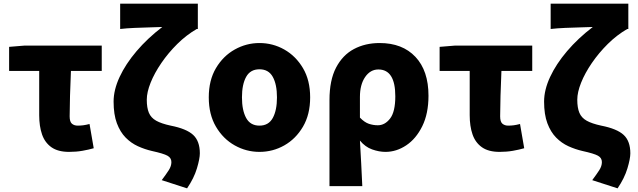

<svg xmlns="http://www.w3.org/2000/svg" viewBox="-20 -819 3497 1053"><path d="M359 14Q298 14 262 -11.5Q226 -37 210.5 -82Q195 -127 195 -187V-430H30V-562L115 -569H538V-430H369Q366 -360 364 -293.5Q362 -227 362 -181Q362 -151 374.5 -140.5Q387 -130 406 -130Q422 -130 437 -132Q452 -134 471 -139L494 -6Q466 2 432 8Q398 14 359 14Z M1006 214 867 169Q891 137 905.5 114.5Q920 92 920 70Q920 47 898.5 35Q877 23 813 9Q774 0 736.5 -17Q699 -34 669 -64.5Q639 -95 621 -143Q603 -191 603 -262Q603 -326 636 -397Q669 -468 729 -538.5Q789 -609 870 -671Q848 -670 806 -669Q764 -668 718.5 -666Q673 -664 639 -660V-799H1065V-660H1059Q1002 -627 952.5 -578Q903 -529 865 -473.5Q827 -418 806 -365.5Q785 -313 785 -272Q785 -228 796.5 -200.5Q808 -173 836.5 -157Q865 -141 916 -130Q1003 -113 1039.5 -79Q1076 -45 1076 22Q1076 51 1060 104.5Q1044 158 1006 214Z M1403 14Q1331 14 1267.5 -21.5Q1204 -57 1164.5 -124Q1125 -191 1125 -285Q1125 -379 1164.5 -445.5Q1204 -512 1267.5 -547.5Q1331 -583 1403 -583Q1476 -583 1539 -547.5Q1602 -512 1641.5 -445.5Q1681 -379 1681 -285Q1681 -191 1641.5 -124Q1602 -57 1539 -21.5Q1476 14 1403 14ZM1403 -130Q1453 -130 1476 -172Q1499 -214 1499 -285Q1499 -356 1476 -397.5Q1453 -439 1403 -439Q1353 -439 1330 -397.5Q1307 -356 1307 -285Q1307 -214 1330 -172Q1353 -130 1403 -130Z M1787 202V-270Q1787 -379 1823 -448Q1859 -517 1921 -550Q1983 -583 2062 -583Q2187 -583 2258.5 -507Q2330 -431 2330 -294Q2330 -196 2296 -127Q2262 -58 2208 -22Q2154 14 2094 14Q2059 14 2021 0.5Q1983 -13 1954 -48Q1958 16 1961 78Q1964 140 1967 202ZM2052 -132Q2091 -132 2119.5 -169Q2148 -206 2148 -291Q2148 -438 2055 -438Q2011 -438 1982.5 -396.5Q1954 -355 1954 -287V-174Q1979 -148 2003 -140Q2027 -132 2052 -132Z M2720 14Q2659 14 2623 -11.5Q2587 -37 2571.5 -82Q2556 -127 2556 -187V-430H2391V-562L2476 -569H2899V-430H2730Q2727 -360 2725 -293.5Q2723 -227 2723 -181Q2723 -151 2735.5 -140.5Q2748 -130 2767 -130Q2783 -130 2798 -132Q2813 -134 2832 -139L2855 -6Q2827 2 2793 8Q2759 14 2720 14Z M3367 214 3228 169Q3252 137 3266.5 114.5Q3281 92 3281 70Q3281 47 3259.5 35Q3238 23 3174 9Q3135 0 3097.5 -17Q3060 -34 3030 -64.5Q3000 -95 2982 -143Q2964 -191 2964 -262Q2964 -326 2997 -397Q3030 -468 3090 -538.5Q3150 -609 3231 -671Q3209 -670 3167 -669Q3125 -668 3079.5 -666Q3034 -664 3000 -660V-799H3426V-660H3420Q3363 -627 3313.5 -578Q3264 -529 3226 -473.5Q3188 -418 3167 -365.5Q3146 -313 3146 -272Q3146 -228 3157.5 -200.5Q3169 -173 3197.5 -157Q3226 -141 3277 -130Q3364 -113 3400.5 -79Q3437 -45 3437 22Q3437 51 3421 104.5Q3405 158 3367 214Z"/></svg>

Font: Source Han Sans TC Heavy
Style: Regular
Weight: 900
Designer: Ryoko NISHIZUKA Ë•øÂ°öÊ∂ºÂ≠ê (kana, bopomofo & ideographs); Paul D. Hunt (Latin, Greek & Cyrillic); Sandoll Communicatio
Foundry: Adobe
Version: Version 2.004;hotconv 1.0.118;makeotfexe 2.5.65603